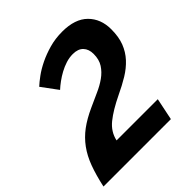

<svg xmlns="http://www.w3.org/2000/svg" viewBox="-214 -857 995 995"><g transform="rotate(-45 283.0 -359.5)"><path d="M-21 0Q-6 -69 13 -120.5Q32 -172 60.5 -211Q89 -250 128 -279Q167 -308 222 -333Q260 -351 297 -367Q334 -383 363.5 -404Q393 -425 411 -453Q429 -481 429 -522Q429 -557 409.5 -577.5Q390 -598 352 -598Q326 -598 301 -590Q276 -582 253 -569.5Q230 -557 209.5 -542Q189 -527 174 -513L109 -601Q126 -617 154 -637.5Q182 -658 219 -676Q256 -694 300.5 -706.5Q345 -719 395 -719Q489 -719 536.5 -671.5Q584 -624 584 -548Q584 -492 568.5 -452Q553 -412 524.5 -381Q496 -350 456.5 -326Q417 -302 370 -280Q295 -244 251 -208.5Q207 -173 196 -121H498L473 0H-21Z"/></g></svg>

Font: PTCRaleway
Style: Bold Italic
Weight: 700
Italic angle: -12°
Designer: Matt McInerney, Pablo Impallari, Rodrigo Fuenzalida
Foundry: Matt McInerney, Pablo Impallari, Rodrigo Fuenzalida
Version: Version 3.000g; ttfautohint (v1.5) -l 8 -r 28 -G 28 -x 14 -D